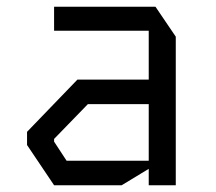

<svg xmlns="http://www.w3.org/2000/svg" viewBox="-20 -548 640 568"><path d="M140 -528V-457H420V-312.5H209L60 -158V-119L140 0H340L420 -48.5V0H500V-439.5L440 -528ZM140 -129V-137L240 -240H420V-72.5H177Z"/></svg>

Font: Kode Mono
Style: Regular
Weight: 400
Monospace: yes
Designer: Isa Ozler
Foundry: Kadena LLC
Version: Version 1.000;gftools[0.9.28]